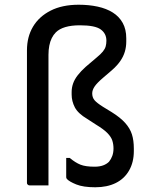

<svg xmlns="http://www.w3.org/2000/svg" viewBox="-20 -784 640 812"><path d="M313 -764Q356 -764 393 -756Q430 -748 457 -731Q484 -714 499 -687Q514 -660 514 -622V-608Q514 -586 508 -565.5Q502 -545 488.5 -525.5Q475 -506 452 -486L417 -456Q390 -433 380 -418Q370 -403 370 -389Q370 -372 379.5 -360.5Q389 -349 416 -332L452 -310Q489 -287 509.5 -264Q530 -241 538 -215.5Q546 -190 546 -156V-145Q546 -98 526 -63Q506 -28 469.5 -10Q433 8 383 8Q332 8 302.5 -4Q273 -16 263 -27Q262 -29 261 -30.5Q260 -32 260 -34Q260 -55 260 -75Q260 -95 260 -116H275Q299 -96 320.5 -87.5Q342 -79 380 -79Q401 -79 416 -84.5Q431 -90 441 -100Q450 -111 455 -125Q460 -139 460 -156Q460 -174 455 -189.5Q450 -205 434.5 -221Q419 -237 386 -257L349 -281Q310 -304 296.5 -330Q283 -356 283 -384V-395Q283 -413 289 -430.5Q295 -448 308.5 -465.5Q322 -483 342 -501L389 -541Q406 -555 415 -566Q424 -577 427 -588Q430 -599 430 -612Q430 -642 406 -659.5Q382 -677 318 -677Q282 -677 256.5 -669.5Q231 -662 216 -647Q206 -637 199 -623Q192 -609 188.5 -591Q185 -573 185 -552Q185 -496 185 -439.5Q185 -383 185 -326.5Q185 -270 185 -213.5Q185 -157 185 -100Q185 -84 185 -67Q185 -50 185 -33.5Q185 -17 185 0Q165 0 145 0Q125 0 105 0Q102 0 99.5 -1.5Q97 -3 95.5 -5Q94 -7 94 -11Q94 -81 94 -151Q94 -221 94 -291Q94 -361 94 -431.5Q94 -502 94 -571Q94 -628 119.5 -671Q145 -714 194 -739Q243 -764 313 -764Z"/></svg>

Font: Recursive Monospace
Style: Regular
Weight: 400
Version: Version 1.047